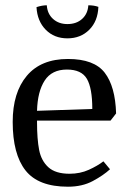

<svg xmlns="http://www.w3.org/2000/svg" viewBox="-20 -699 481 726"><path d="M28 -238Q28 -349 81.5 -412.5Q135 -476 237 -476Q336 -476 376 -424Q416 -372 419 -270L398 -243H120V-238Q120 -173 128 -132Q136 -91 163 -66.5Q190 -42 243 -42Q283 -42 316 -57Q349 -72 371 -89L396 -59Q371 -36 331 -14.5Q291 7 237 7Q125 7 76.5 -54.5Q28 -116 28 -238ZM233 -436Q176 -436 149 -394.5Q122 -353 120 -280L329 -287Q329 -366 308.5 -401Q288 -436 233 -436ZM118 -672Q139 -679 157 -679Q159 -647 180.5 -627.5Q202 -608 235 -608Q269 -608 290.5 -627.5Q312 -647 314 -679Q336 -679 352 -673Q350 -619 317.5 -586.5Q285 -554 235 -554Q185 -554 153 -586.5Q121 -619 118 -672Z"/></svg>

Font: Caladea
Style: Regular
Weight: 400
Designer: Carolina Giovagnoli and Andres Torresi
Foundry: Carolina Giovagnoli & Andres Torresi
Version: Version 1.001